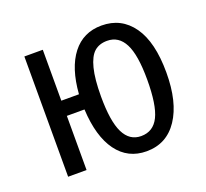

<svg xmlns="http://www.w3.org/2000/svg" viewBox="-100 -657 848 789"><g transform="rotate(-20 324.0 -262.5)"><path d="M416 -537.1Q502.4 -537.1 551.8 -467.5Q601.1 -397.9 601.1 -264.2Q601.1 -135.3 552 -61.5Q502.9 12.2 415 12.2Q333.5 12.2 286.1 -52.5Q238.8 -117.2 232.9 -236.8H155.8V0H75.2V-525.9H155.8V-303.2H232.9Q241.2 -415.5 288.6 -476.3Q335.9 -537.1 416 -537.1ZM415 -54.2Q468.3 -54.2 492.7 -103.8Q517.1 -153.3 517.1 -264.2Q517.1 -372.1 491.9 -421.1Q466.8 -470.2 416 -470.2Q381.8 -470.2 360.1 -451.2Q338.4 -432.1 326.7 -386Q314.9 -339.8 314.9 -263.2Q314.9 -154.8 339.8 -104.5Q364.7 -54.2 415 -54.2Z"/></g></svg>

Font: Fira Sans Compressed Book
Style: Regular
Weight: 350
Width: 1
Designer: Carrois Corporate & Edenspiekermann AG
Foundry: Carrois Corporate GbR & Edenspiekermann AG
Version: Version 4.203;PS 004.203;hotconv 1.0.88;makeotf.lib2.5.64775